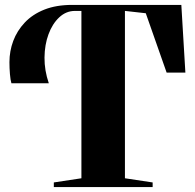

<svg xmlns="http://www.w3.org/2000/svg" viewBox="-20 -763 794 783"><path d="M199.5 0V-19L312 -36V-718.5H286Q249.5 -718.5 221.5 -692.2Q193.5 -666 177.8 -623.2Q162 -580.5 161.5 -528.2Q161 -476 179 -423.5H26.5Q22.5 -436.5 20.5 -461Q18.5 -485.5 18.5 -509.5Q18.5 -554.5 34 -596Q49.5 -637.5 81 -671Q112.5 -704.5 160.8 -723.8Q209 -743 274.5 -743H719.5L736 -467H659.5L574.5 -709L489.5 -718.5V-36L602.5 -19V0Z"/></svg>

Font: Merriweather 144pt ExtraBold
Style: Regular
Weight: 800
Version: Version 2.100